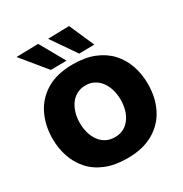

<svg xmlns="http://www.w3.org/2000/svg" viewBox="-218 -1133 1249 1311"><g transform="rotate(-30 406.0 -477.0)"><path d="M409.5 14.5Q310 14.5 238 -15.2Q166 -45 120.2 -97.2Q74.5 -149.5 52.5 -216Q30.5 -282.5 30.5 -355.5Q30.5 -459.5 71.2 -544Q112 -628.5 194.8 -678.5Q277.5 -728.5 404.5 -728.5Q501 -728.5 572 -699.5Q643 -670.5 689.5 -619.5Q736 -568.5 759 -501Q782 -433.5 782 -356.5Q782 -249.5 740 -165.8Q698 -82 615 -33.8Q532 14.5 409.5 14.5ZM407 -153Q446.5 -153 476 -169Q505.5 -185 526 -213.2Q546.5 -241.5 556.8 -278.2Q567 -315 567 -356.5Q567 -399.5 555.8 -436.8Q544.5 -474 523.8 -501.8Q503 -529.5 473.5 -545Q444 -560.5 407 -560.5Q368.5 -560.5 338.5 -544.8Q308.5 -529 288 -501Q267.5 -473 256.5 -435.8Q245.5 -398.5 245.5 -356.5Q245.5 -315 256 -278.2Q266.5 -241.5 286.8 -213.2Q307 -185 337.2 -169Q367.5 -153 407 -153ZM256 -769.5Q230.5 -800.5 204.2 -832.5Q178 -864.5 151.2 -897.2Q124.5 -930 97 -963.5L269.5 -967.5Q297.5 -918 324.8 -869.2Q352 -820.5 379.5 -771.5ZM479 -769.5Q458 -800.5 435.8 -832.5Q413.5 -864.5 391.2 -897.2Q369 -930 345.5 -963.5L513 -967.5Q534.5 -918 555.8 -869.8Q577 -821.5 599 -771.5Z"/></g></svg>

Font: Commissioner Thin ExtraBold
Style: Regular
Weight: 800
Version: Version 1.000